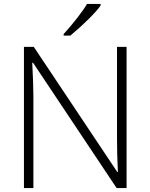

<svg xmlns="http://www.w3.org/2000/svg" viewBox="-20 -951 761 971"><path d="M620.1 0H569.8L147 -633.8H143.1Q148.9 -520.5 148.9 -462.9V0H101.1V-713.9H150.9L573.2 -81.1H576.2Q571.8 -168.9 571.8 -248V-713.9H620.1ZM301.8 -778.8Q337.4 -817.4 372.3 -862.5Q407.2 -907.7 419.9 -931.2H488.8V-922.9Q471.2 -897.5 429 -855.5Q386.7 -813.5 335.9 -771H301.8Z"/></svg>

Font: Zoram GWebM Light
Style: Regular
Weight: 300
Foundry: Ascender Corporation
Version: Version 1.000